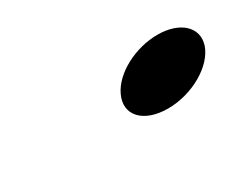

<svg xmlns="http://www.w3.org/2000/svg" viewBox="-34 -537 409 327"><g transform="rotate(-30 170.5 -373.0)"><path d="M278.1 -432C234.1 -432 188.4 -408 173.5 -376C157.3 -342 183 -314 231 -314C279 -314 327.3 -342 338.5 -376C348.4 -408 321.1 -432 278.1 -432Z"/></g></svg>

Font: Hussar Milosc
Style: Obl
Weight: 700
Foundry: Cannot Into Space Fonts
Version: Version 1.02